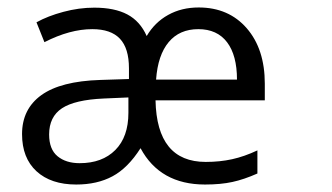

<svg xmlns="http://www.w3.org/2000/svg" viewBox="-20 -489 898 519"><path d="M39.6 -126.5Q39.6 -194.3 91.8 -231.9Q144 -269.5 251 -272.9L328.6 -275.4V-304.2Q328.6 -358.4 304.2 -384.3Q279.8 -410.2 229.5 -410.2Q168.9 -410.2 100.1 -375L78.6 -428.7Q109.4 -445.8 151.4 -457Q193.4 -468.3 234.9 -468.3Q289.6 -468.3 324.2 -450Q358.9 -431.6 376.5 -391.6Q398.4 -428.7 434.6 -448.7Q470.7 -468.8 517.1 -468.8Q598.1 -468.8 647 -412.6Q695.8 -356.4 695.8 -262.7V-217.8H400.4Q403.8 -51.3 536.1 -51.3Q574.2 -51.3 607.4 -58.6Q640.6 -65.9 675.8 -82.5V-20Q639.6 -3.9 608.2 2.9Q576.7 9.8 534.2 9.8Q412.6 9.8 359.9 -88.4Q325.7 -34.7 284.2 -12.5Q242.7 9.8 186 9.8Q117.7 9.8 78.6 -26.1Q39.6 -62 39.6 -126.5ZM112.8 -125.5Q112.8 -85.4 135.5 -66.7Q158.2 -47.9 195.3 -47.9Q256.3 -47.9 291.7 -83.5Q327.1 -119.1 327.1 -184.1V-225.6L260.3 -222.7Q182.1 -219.2 147.5 -196.3Q112.8 -173.3 112.8 -125.5ZM516.1 -410.2Q465.3 -410.2 436 -375.2Q406.7 -340.3 401.9 -273.9H620.6Q620.6 -339.4 593.8 -374.8Q566.9 -410.2 516.1 -410.2Z"/></svg>

Font: XL-Viking
Style: Regular
Weight: 400
Foundry: Ascender Corporation
Version: Version 1.10 March 23, 2015